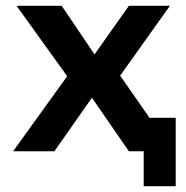

<svg xmlns="http://www.w3.org/2000/svg" viewBox="-20 -520 640 660"><path d="M211 -258 37 -500H192L305 -333L423 -500H564L393 -260L494 -115H584V120H474V0H423L296 -184L167 0H25Z"/></svg>

Font: PT Mono
Style: Bold
Weight: 700
Monospace: yes
Designer: A.Korolkova, I.Chaeva
Foundry: ParaType Ltd
Version: Version 1.000 OFL